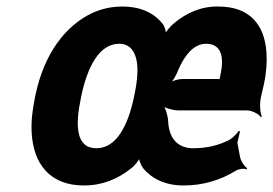

<svg xmlns="http://www.w3.org/2000/svg" viewBox="-20 -558 837 588"><path d="M419 -42C445 -11 486 10 542 10C603 10 656 -7 700 -34C711 -41 728 -43 735 -39L737 -43C729 -47 717 -66 715 -78L707 -121C709 -131 713 -148 715 -156L711 -157C707 -150 692 -135 683 -130C652 -114 616 -104 572 -104C521 -104 497 -138 495 -187C494 -205 486 -230 478 -238L477 -235C484 -227 510 -220 526 -220H736C751 -220 773 -209 779 -199L782 -202C776 -212 775 -241 779 -260L788 -299C796 -336 798 -369 796 -398C790 -483 744 -538 649 -538C595 -539 550 -518 512 -486C503 -479 486 -459 483 -450H487C490 -458 485 -476 479 -484C453 -517 413 -538 354 -538C321 -538 291 -531 262 -518C179 -478 116 -394 89 -269L87 -259C79 -220 75 -185 77 -152C82 -57 132 10 237 10C294 10 341 -10 381 -42C391 -49 408 -69 410 -79H406C404 -69 413 -49 419 -42ZM345 -424C359 -424 370 -420 379 -412C405 -387 406 -335 392 -269L390 -259C372 -176 338 -104 275 -104C212 -104 210 -175 228 -259L230 -269C248 -351 283 -424 345 -424ZM655 -329 654 -322C653 -319 651 -313 653 -311L657 -314C655 -316 650 -316 647 -316H538C526 -316 508 -311 498 -303L499 -300C508 -307 521 -329 526 -344C545 -388 573 -424 611 -424C656 -424 668 -387 655 -329Z"/></svg>

Font: Asimov
Style: EdgeExtremeIt
Weight: 500
Designer: Google
Version: Version 2.000980: 2014